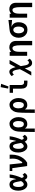

<svg xmlns="http://www.w3.org/2000/svg" viewBox="2443 -3317 1114 6040"><g transform="rotate(-90 3000.0 -297.0)"><path d="M22 -280Q22 -364 45.8 -426.2Q69.5 -488.5 113.8 -522.5Q158 -556.5 218.5 -556.5Q323 -556.5 363 -442.5Q376.5 -402 386 -340.5Q401 -392.5 413 -450Q425 -507.5 430 -550H533Q524 -458.5 495 -362.2Q466 -266 436 -199.5L421.5 -169Q431.5 -137.5 443.8 -122.5Q456 -107.5 475 -107.5Q501.5 -107.5 521.5 -144.5L578.5 -78Q561 -45.5 533 -20.5Q505 4.5 464.5 4.5Q403 4.5 362 -75.5Q295 7 214 7Q156.5 7 112.8 -31.5Q69 -70 45.5 -135.5Q22 -201 22 -280ZM221.5 -106.5Q274.5 -106.5 324 -191.5L316.5 -229Q309 -270 301 -310.2Q293 -350.5 287 -371Q275.5 -408.5 260.2 -427.2Q245 -446 221 -446Q196.5 -446 177.8 -426Q159 -406 148.5 -367.8Q138 -329.5 138 -276Q138 -221.5 148.8 -183.5Q159.5 -145.5 178.2 -126Q197 -106.5 221.5 -106.5Z M730.5 -467H640V-550H847.5L888.5 -156.5H921L933.5 -174.5Q966 -221 985 -255.2Q1004 -289.5 1017 -339.8Q1030 -390 1030 -458Q1030 -496.5 1024.5 -550H1153.5Q1155.5 -524 1155.5 -492Q1155.5 -379.5 1123.8 -283Q1092 -186.5 1035.2 -114.8Q978.5 -43 903.5 0H797Z M1222 -280Q1222 -364 1245.8 -426.2Q1269.5 -488.5 1313.8 -522.5Q1358 -556.5 1418.5 -556.5Q1523 -556.5 1563 -442.5Q1576.5 -402 1586 -340.5Q1601 -392.5 1613 -450Q1625 -507.5 1630 -550H1733Q1724 -458.5 1695 -362.2Q1666 -266 1636 -199.5L1621.5 -169Q1631.5 -137.5 1643.8 -122.5Q1656 -107.5 1675 -107.5Q1701.5 -107.5 1721.5 -144.5L1778.5 -78Q1761 -45.5 1733 -20.5Q1705 4.5 1664.5 4.5Q1603 4.5 1562 -75.5Q1495 7 1414 7Q1356.5 7 1312.8 -31.5Q1269 -70 1245.5 -135.5Q1222 -201 1222 -280ZM1421.5 -106.5Q1474.5 -106.5 1524 -191.5L1516.5 -229Q1509 -270 1501 -310.2Q1493 -350.5 1487 -371Q1475.5 -408.5 1460.2 -427.2Q1445 -446 1421 -446Q1396.5 -446 1377.8 -426Q1359 -406 1348.5 -367.8Q1338 -329.5 1338 -276Q1338 -221.5 1348.8 -183.5Q1359.5 -145.5 1378.2 -126Q1397 -106.5 1421.5 -106.5Z M1868 240 1871 48 1871.5 2.5Q1871.5 -79 1873.5 -148.8Q1875.5 -218.5 1882.5 -290.5Q1890.5 -372 1925 -432Q1959.5 -492 2011.8 -523.8Q2064 -555.5 2125 -555.5Q2185.5 -555.5 2233.5 -516.5Q2281.5 -477.5 2308.5 -413.2Q2335.5 -349 2335.5 -277Q2335.5 -185 2307.8 -121.8Q2280 -58.5 2231.5 -27Q2183 4.5 2121 4.5Q2081.5 4.5 2056.5 -4.2Q2031.5 -13 2017 -26Q2002.5 -39 1984.5 -61.5L1978 -69.5Q1977 -61.5 1977 -27.5L1977.5 104Q1977.5 191 1976 240ZM2212.5 -274.5Q2212.5 -323.5 2201.5 -362.2Q2190.5 -401 2169.2 -423.2Q2148 -445.5 2119 -445.5Q2085.5 -445.5 2061.5 -423.2Q2037.5 -401 2024.8 -362.2Q2012 -323.5 2012 -274.5Q2012 -190.5 2038.8 -147.2Q2065.5 -104 2119 -104Q2164.5 -104 2188.5 -147.8Q2212.5 -191.5 2212.5 -274.5Z M2468 240 2471 48 2471.5 2.5Q2471.5 -79 2473.5 -148.8Q2475.5 -218.5 2482.5 -290.5Q2490.5 -372 2525 -432Q2559.5 -492 2611.8 -523.8Q2664 -555.5 2725 -555.5Q2785.5 -555.5 2833.5 -516.5Q2881.5 -477.5 2908.5 -413.2Q2935.5 -349 2935.5 -277Q2935.5 -185 2907.8 -121.8Q2880 -58.5 2831.5 -27Q2783 4.5 2721 4.5Q2681.5 4.5 2656.5 -4.2Q2631.5 -13 2617 -26Q2602.5 -39 2584.5 -61.5L2578 -69.5Q2577 -61.5 2577 -27.5L2577.5 104Q2577.5 191 2576 240ZM2812.5 -274.5Q2812.5 -323.5 2801.5 -362.2Q2790.5 -401 2769.2 -423.2Q2748 -445.5 2719 -445.5Q2685.5 -445.5 2661.5 -423.2Q2637.5 -401 2624.8 -362.2Q2612 -323.5 2612 -274.5Q2612 -190.5 2638.8 -147.2Q2665.5 -104 2719 -104Q2764.5 -104 2788.5 -147.8Q2812.5 -191.5 2812.5 -274.5Z M3231.5 -184V-445.5H3101V-550H3346.5V-190Q3346.5 -163.5 3355.5 -142.8Q3364.5 -122 3379.8 -110.5Q3395 -99 3414 -98.5H3483.5V8.5L3471 9Q3448 10 3434.5 10Q3387 10 3345 1.5Q3289.5 -10 3260.5 -57.2Q3231.5 -104.5 3231.5 -184ZM3383.5 -818.5 3300.5 -588.5 3233.5 -598.5 3278.5 -833.5Z M3869 -73.5Q3804.5 44 3761.5 130.5H3643.5Q3783.5 -102 3843.5 -228.5Q3832 -302 3820.8 -350Q3809.5 -398 3790 -429.8Q3770.5 -461.5 3740.5 -461.5Q3712.5 -461.5 3675.5 -418L3626 -485.5Q3650 -513 3685.8 -536.8Q3721.5 -560.5 3761 -560.5Q3813.5 -560.5 3848.8 -512Q3884 -463.5 3908.5 -364Q3947 -439 4009 -553H4133Q4102 -493.5 4015 -338L3940 -202.5L3944.5 -173Q3957.5 -90 3967.8 -45.2Q3978 -0.5 3998.2 28Q4018.5 56.5 4052.5 56.5Q4073 56.5 4089.5 44Q4106 31.5 4120.5 8.5L4174 80.5Q4147 112 4115.5 134.2Q4084 156.5 4039 156.5Q3968 156.5 3928.8 92.2Q3889.5 28 3869 -73.5Z M4505.5 -462.5Q4470 -462.5 4444.2 -437.8Q4418.5 -413 4404.8 -368Q4391 -323 4391 -262.5V0H4265V-151V-248.5V-549H4384L4393 -500.5Q4412 -526.5 4451 -543.5Q4490 -560.5 4531 -560.5Q4594.5 -560.5 4640 -534Q4685.5 -507.5 4709 -461.5Q4732.5 -415.5 4732.5 -357V158H4596V-206Q4596 -337 4574.2 -399.8Q4552.5 -462.5 4505.5 -462.5Z M4832.5 -266Q4832.5 -347.5 4865.2 -411.8Q4898 -476 4960 -514.2Q5022 -552.5 5106 -556.5Q5135.5 -558 5200.8 -565.5Q5266 -573 5324.5 -580.5L5391 -589V-473.5Q5280.5 -489 5170.5 -495.5Q5244 -467.5 5282.2 -413.2Q5320.5 -359 5320.5 -264Q5320.5 -182.5 5292.2 -120.5Q5264 -58.5 5210.8 -24.2Q5157.5 10 5084.5 10Q5011 10 4953.8 -24.5Q4896.5 -59 4864.5 -121.8Q4832.5 -184.5 4832.5 -266ZM5184 -271.5Q5184 -321.5 5171.2 -358.8Q5158.5 -396 5135 -415.8Q5111.5 -435.5 5080.5 -435.5Q5048 -435.5 5023.2 -414.5Q4998.5 -393.5 4985.2 -356.2Q4972 -319 4972 -270.5Q4972 -220.5 4986 -180.5Q5000 -140.5 5024.5 -117.8Q5049 -95 5079.5 -95Q5109.5 -95 5133.2 -117Q5157 -139 5170.5 -179Q5184 -219 5184 -271.5Z M5705.5 -462.5Q5670 -462.5 5644.2 -437.8Q5618.5 -413 5604.8 -368Q5591 -323 5591 -262.5V0H5465V-151V-248.5V-549H5584L5593 -500.5Q5612 -526.5 5651 -543.5Q5690 -560.5 5731 -560.5Q5794.5 -560.5 5840 -534Q5885.5 -507.5 5909 -461.5Q5932.5 -415.5 5932.5 -357V158H5796V-206Q5796 -337 5774.2 -399.8Q5752.5 -462.5 5705.5 -462.5Z"/></g></svg>

Font: JuliaMono ExtraBold
Style: Regular
Weight: 800
Monospace: yes
Designer: cormullion
Foundry: corm
Version: Version 0.055; ttfautohint (v1.8.4)